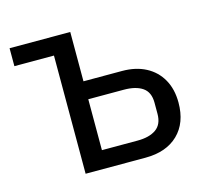

<svg xmlns="http://www.w3.org/2000/svg" viewBox="-81 -609 762 703"><g transform="rotate(-15 300.0 -258.0)"><path d="M161 -448H11V-516H241V-329H387Q439 -329 477 -309Q515 -289 536 -252Q557 -215 557 -164Q557 -87 512 -43.5Q467 0 388 0H161ZM376 -68Q421 -68 446.5 -86Q472 -104 472 -144V-186Q472 -226 446.5 -243.5Q421 -261 376 -261H241V-68Z"/></g></svg>

Font: Lilex
Style: Regular
Weight: 400
Monospace: yes
Designer: Mike Abbink, Paul van der Laan, Pieter van Rosmalen, Mikhael Khrustik
Foundry: Mikhael Khrustik
Version: Version 2.510